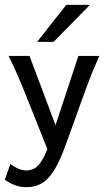

<svg xmlns="http://www.w3.org/2000/svg" viewBox="-26 -606 439 798"><path d="M84.5 171.9Q35.2 171.9 -5.9 140.6L17.1 75.2Q28.3 85 47.4 93.8Q66.4 102.5 84.5 102.5Q101.1 102.5 116.9 94.2Q132.8 85.9 149.4 58.8Q166 31.7 184.6 -24.4L299.8 -373.5H386.7Q367.7 -330.6 355.2 -299.8Q342.8 -269 333.5 -243.2L245.6 0Q220.2 70.3 195.3 107.4Q170.4 144.5 143.6 158.2Q116.7 171.9 84.5 171.9ZM188.5 57.6 68.4 -243.2Q58.1 -268.6 44.4 -299.6Q30.8 -330.6 9.8 -373.5H96.7L224.1 -34.2ZM128.4 -432.1 249.5 -585.9H348.1L196.8 -432.1Z"/></svg>

Font: Harmattan Medium
Style: Regular
Weight: 500
Designer: George W. Nuss III and SIL International
Foundry: SIL International
Version: Version 4.000